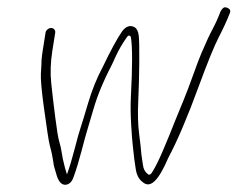

<svg xmlns="http://www.w3.org/2000/svg" viewBox="-20 -529 662 535"><path d="M122.4 -451C118.8 -451 115.4 -449.7 112.3 -447C109.2 -444.3 107.4 -441.3 106.9 -438L99 -388C97.7 -380 96.6 -371.3 95.8 -362C95.7 -352.7 95.1 -340.5 94 -325.5C92.9 -310.5 95.6 -279 102.1 -231C110.4 -170.1 115.9 -134.5 118.6 -124.3C121.4 -114.1 123.5 -105.3 125 -98L128.7 -77C129.2 -71.7 130.1 -66.8 131.4 -62.5C132.7 -58.2 134.5 -52.3 136.6 -45C142.2 -23.3 151.5 -13.1 163.3 -14.2C173.1 -15.4 180.3 -22.3 184.8 -35C192.6 -56.6 200.1 -81.2 207.3 -108.7C214.4 -136.2 219.8 -155.7 223.3 -167C226.9 -178.3 232.1 -196 239 -220.1C245.9 -244.2 253.9 -266.7 262.8 -287.6C271.8 -308.5 278.9 -323.9 284.1 -333.6C289.4 -343.4 295.6 -356.4 302.8 -372.7C310.1 -388.9 320.4 -406.6 333.8 -425.8C336.5 -429.6 339.1 -430.8 341.5 -429.3C343.9 -427.8 345 -426.3 344.8 -425C349.2 -398.3 349.1 -343 344.7 -259.2C343.5 -236 343.8 -210 345.5 -181.2C347.2 -152.4 348.7 -133.7 349.8 -125C350.9 -116.3 351.9 -108 352.6 -100C353.3 -92 354.3 -84.5 355.4 -77.5C356.5 -70.5 357.4 -64.3 358.1 -59C360.6 -41.2 367.4 -28.6 378.3 -21C399.5 -3.3 422.1 -26.3 449.3 -90C474.4 -137 502.5 -203 533.6 -288C558.3 -355.2 577.1 -401.3 590.1 -426.4C603 -451.5 612.9 -473 619.8 -491C624 -499.5 620.7 -505.3 610.1 -508.3C604.7 -509.9 599.6 -506.4 594.9 -498C587.7 -479.1 580.2 -462.5 572.5 -448.2C564.8 -434 554.4 -411.8 541.5 -381.5C536.2 -369.2 528.4 -348.7 518.2 -320.1C507.9 -291.5 499 -268.2 491.6 -250.1C484.1 -232 476.5 -213.5 468.8 -194.5C440.9 -124.1 421.2 -76.6 405.7 -52C400.8 -42.7 396.1 -40 391.7 -44C384 -49.8 379.5 -58.4 378.2 -70C377.7 -74.7 376.8 -80.3 375.7 -87C374.5 -93.7 373.6 -100.8 373.1 -108.5C372.5 -116.2 370.7 -132.5 367.5 -157.6C364.3 -182.7 363.6 -212.5 365.2 -247.1C366.8 -281.7 367.8 -317.7 368.1 -355.1C368.4 -392.5 367.9 -417.1 366.7 -429.1C365.4 -441 361.6 -449 355.2 -453C342.9 -459.9 331.3 -456.2 320.5 -442C306.6 -422 288.6 -389 266.6 -343C249.9 -311.8 236.4 -278.4 225.8 -242.6C215.2 -206.9 208 -183.3 204.2 -172C200.4 -160.7 195 -141.4 188 -114.1C181 -86.8 173.9 -63.1 166.6 -43C163.5 -51.5 159.5 -65.9 155.1 -86L151.4 -107C150.1 -115.7 148 -124.8 145.1 -134.5C142.1 -144.1 138.4 -166.8 133.9 -202.5C129.3 -238.2 125.6 -270 122.7 -298C119.8 -326 120.9 -356 125.9 -388L133.9 -438C134.4 -441.3 133.5 -444.3 131.3 -447C129 -449.7 126.1 -451 122.4 -451Z"/></svg>

Font: Proton
Style: BdCndIt
Weight: 500
Version: Version 1.017